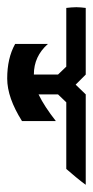

<svg xmlns="http://www.w3.org/2000/svg" viewBox="-20 -605 258 533"><path d="M22 -483C7 -456 0 -424 0 -387C0 -351 14 -312 41 -269H135C114 -296 98 -320 87 -343H141L164 -321V-136C185 -118 199 -106 206 -101C213 -96 217 -93 218 -92V-343L190 -370L218 -398V-583C209 -584 201 -585 192 -585C183 -585 173 -584 164 -583V-420L141 -398H74C74 -432 87 -460 113 -483Z"/></svg>

Font: ABC-Love-Monogram
Style: Regular
Weight: 400
Designer: Sadat Fauzi
Foundry: Intuisi Creative
Version: Version 001.000